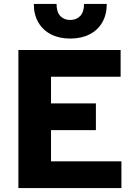

<svg xmlns="http://www.w3.org/2000/svg" viewBox="-20 -951 690 971"><path d="M73 0V-698H590V-563H238V-428H465V-293H238V-135H594V0ZM335 -756Q280 -756 238.5 -777Q197 -798 174 -837.5Q151 -877 151 -931H266Q266 -890 285 -870Q304 -850 335 -850Q366 -850 385.5 -870Q405 -890 405 -931H520Q520 -877 497 -837.5Q474 -798 432.5 -777Q391 -756 335 -756Z"/></svg>

Font: Azeret Mono Thin
Style: Bold
Weight: 700
Version: Version 1.002